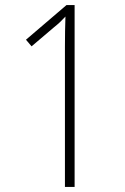

<svg xmlns="http://www.w3.org/2000/svg" viewBox="-20 -734 492 754"><path d="M273 0H235V-549Q235 -584 235.5 -611.5Q236 -639 237 -669Q226 -657 216 -647.5Q206 -638 191 -626L104 -552L82 -578L241 -714H273Z"/></svg>

Font: Noto Sans Khmer UI Condensed ExtraLight
Style: Regular
Weight: 200
Width: 3
Designer: Danh Hong and the Monotype Design Team
Foundry: Monotype Imaging Inc.
Version: Version 2.002; ttfautohint (v1.8.4.7-5d5b)